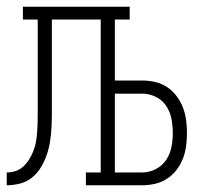

<svg xmlns="http://www.w3.org/2000/svg" viewBox="-20 -550 640 570"><path d="M0 0V-38Q14 -38 27 -42.5Q40 -47 50 -56.5Q60 -66 67 -77.5Q74 -89 79 -101.5Q84 -114 86.5 -127.5Q89 -141 90 -154.5Q91 -168 91.5 -181.5Q92 -195 92 -209Q92 -228 92 -246.5Q92 -265 92 -283V-492H48V-530H365V-492H321V-311H402Q422 -311 441 -306.5Q460 -302 476 -291.5Q492 -281 504 -265Q516 -249 523 -231Q530 -213 532.5 -194Q535 -175 535 -155Q535 -136 532.5 -116.5Q530 -97 523 -79Q516 -61 504 -45.5Q492 -30 476 -19.5Q460 -9 441 -4.5Q422 0 402 0H235V-38H279V-492H134V-283Q134 -276 134 -269.5Q134 -263 134 -256Q134 -235 134 -214.5Q134 -194 133 -173.5Q132 -153 129 -132.5Q126 -112 119.5 -92.5Q113 -73 102.5 -55Q92 -37 76.5 -24Q61 -11 41 -5.5Q21 0 0 0ZM402 -38Q423 -38 442.5 -48Q462 -58 473.5 -75.5Q485 -93 489 -113.5Q493 -134 493 -155Q493 -176 489 -197Q485 -218 473.5 -235.5Q462 -253 442.5 -262.5Q423 -272 402 -272H321V-38Z"/></svg>

Font: Iosevka Curly Slab XLtEx
Style: Regular
Weight: 200
Width: 7
Monospace: yes
Designer: Belleve Invis
Foundry: Belleve Invis
Version: Version 11.1.0; ttfautohint (v1.8.3)